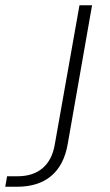

<svg xmlns="http://www.w3.org/2000/svg" viewBox="-153 -490 419 732"><path d="M-126 182H-86Q-27 182 9.5 151Q46 120 56 60L150 -470H198L105 60Q91 140 42 181Q-7 222 -88 222H-133Z"/></svg>

Font: KoHo Light
Style: Italic
Weight: 300
Italic angle: -10°
Version: Version 1.000; ttfautohint (v1.6)